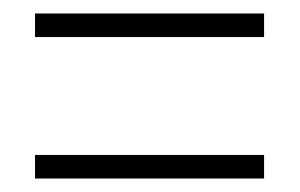

<svg xmlns="http://www.w3.org/2000/svg" viewBox="-20 -495 445 285"><path d="M32 -440H372V-475H32ZM32 -230H372V-265H32Z"/></svg>

Font: Noto Sans Sinhala UI ExtraCondensed ExtraLight
Style: Regular
Weight: 200
Width: 2
Designer: Jelle Bosma - Monotype Design Team
Foundry: Monotype Imaging Inc.
Version: Version 2.006